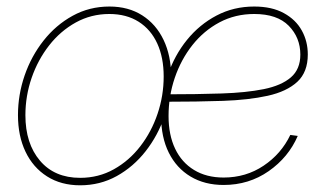

<svg xmlns="http://www.w3.org/2000/svg" viewBox="-20 -550 975 579"><path d="M221.7 8.8Q164.1 8.8 121.8 -18.1Q79.6 -44.9 56.9 -92.5Q34.2 -140.1 34.2 -202.6Q34.2 -264.2 54.2 -322.3Q74.2 -380.4 111.3 -427.5Q148.4 -474.6 199 -502.4Q249.5 -530.3 310.1 -530.3Q367.2 -530.3 408.9 -503.7Q450.7 -477.1 473.4 -429.4Q496.1 -381.8 496.1 -319.3Q496.1 -258.3 476.1 -199.7Q456.1 -141.1 419.2 -94Q382.3 -46.9 332 -19Q281.7 8.8 221.7 8.8ZM221.7 -13.7Q277.3 -13.7 323.5 -39.6Q369.6 -65.4 403.3 -109.1Q437 -152.8 455.3 -207.3Q473.6 -261.7 473.6 -319.3Q473.6 -376.5 454.3 -418.7Q435.1 -460.9 398.2 -484.4Q361.3 -507.8 309.6 -507.8Q254.9 -507.8 208.5 -482.2Q162.1 -456.5 128.2 -413.1Q94.2 -369.6 75.4 -315.2Q56.6 -260.7 56.6 -202.6Q56.6 -117.2 100.6 -65.4Q144.5 -13.7 221.7 -13.7ZM654.3 7.8Q597.2 7.8 554.7 -17.6Q512.2 -43 489 -89.6Q465.8 -136.2 465.8 -200.2Q465.8 -264.6 486.1 -324Q506.3 -383.3 543.9 -429.7Q581.5 -476.1 633.1 -503.2Q684.6 -530.3 746.6 -530.3Q799.8 -530.3 835.9 -510.5Q872.1 -490.7 890.1 -458Q908.2 -425.3 908.2 -385.7Q908.2 -332.5 876.5 -303.2Q844.7 -273.9 787.4 -261.2Q730 -248.5 652.1 -245.8Q574.2 -243.2 481.9 -243.2V-265.6Q573.7 -265.6 647.9 -268.1Q722.2 -270.5 775.4 -281.2Q828.6 -292 857.2 -316.7Q885.7 -341.3 885.7 -385.3Q885.7 -436.5 850.8 -472.2Q815.9 -507.8 746.6 -507.8Q689.5 -507.8 642.1 -482.7Q594.7 -457.5 560.3 -414.1Q525.9 -370.6 507.1 -315.4Q488.3 -260.3 488.3 -200.2Q488.3 -143.1 508.1 -101.6Q527.8 -60.1 565.2 -37.4Q602.5 -14.6 654.3 -14.6Q721.7 -14.6 774.9 -50.3Q828.1 -85.9 855.5 -143.1L877.9 -140.1Q850.1 -75.7 790.3 -33.9Q730.5 7.8 654.3 7.8Z"/></svg>

Font: Inter 28pt Thin
Style: Italic
Weight: 250
Italic angle: -9.3988°
Designer: Rasmus Andersson
Foundry: rsms
Version: Version 4.001;git-66647c0bb